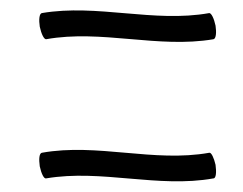

<svg xmlns="http://www.w3.org/2000/svg" viewBox="-20 -450 465 367"><path d="M68 -375C174 -394 282 -357 388 -375C393 -376 394 -388 392 -401C389 -415 384 -425 380 -425C274 -406 166 -443 60 -425C55 -424 54 -412 56 -399C59 -385 64 -375 68 -375ZM68 -109C174 -127 282 -90 388 -109C393 -109 394 -121 392 -135C389 -148 384 -159 380 -158C274 -139 166 -177 60 -158C55 -157 54 -146 56 -132C59 -118 64 -108 68 -109Z"/></svg>

Font: Nupuram Condensed Thin
Style: Regular
Weight: 100
Width: 3
Designer: Santhosh Thottingal (santhosh.thottingal@gmail.com)
Foundry: SMC
Version: Version 1.000